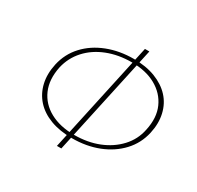

<svg xmlns="http://www.w3.org/2000/svg" viewBox="-147 -838 1044 1017"><g transform="rotate(30 375.5 -329.0)"><path d="M364 -65Q289 -65 232 -86.5Q175 -108 139.5 -147.5Q104 -187 91.5 -241Q79 -295 93 -359Q109 -431 157.5 -483.5Q206 -536 279 -564.5Q352 -593 439 -593Q514 -593 571 -571Q628 -549 664 -510Q700 -471 712.5 -416.5Q725 -362 711 -299Q695 -227 646 -174.5Q597 -122 524.5 -93.5Q452 -65 364 -65ZM365 -86Q447 -86 513.5 -112.5Q580 -139 625 -187.5Q670 -236 683 -301Q701 -383 674 -443.5Q647 -504 586 -538Q525 -572 438 -572Q357 -572 290 -545.5Q223 -519 179 -470.5Q135 -422 120 -357Q103 -275 129.5 -214Q156 -153 217.5 -119.5Q279 -86 365 -86ZM316 10 463 -668H490L343 10Z"/></g></svg>

Font: Ysabeau Office Thin
Style: Italic
Weight: 250
Italic angle: -12°
Designer: Christian Thalmann (Catharsis Fonts)
Version: Version 2.001;gftools[0.9.30]; featfreeze: tnum,lnum,ss02